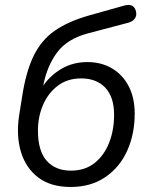

<svg xmlns="http://www.w3.org/2000/svg" viewBox="-20 -735 606 764"><path d="M261 9Q182 9 132.5 -28.5Q83 -66 63.5 -130Q44 -194 56 -275L68 -350Q83 -449 113.5 -512Q144 -575 197.5 -612.5Q251 -650 336 -674L475 -713Q513 -723 521 -690Q525 -674 517 -662Q509 -650 492 -645L329 -602Q247 -580 207 -526Q167 -472 152 -394Q181 -436 226 -462Q271 -488 328 -488Q383 -488 425.5 -463Q468 -438 492 -392Q516 -346 516 -283Q516 -202 486.5 -136Q457 -70 399.5 -30.5Q342 9 261 9ZM262 -56Q318 -56 356 -86Q394 -116 414 -166.5Q434 -217 434 -278Q434 -349 399 -386Q364 -423 303 -423Q248 -423 209.5 -393.5Q171 -364 151 -317Q131 -270 131 -216Q131 -134 166 -95Q201 -56 262 -56Z"/></svg>

Font: Nunito
Style: Italic
Weight: 400
Italic angle: -9°
Designer: Vernon Adams
Foundry: Vernon Adams
Version: Version 3.601; ttfautohint (v1.8.2.53-6de2)